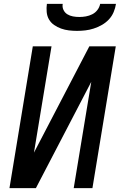

<svg xmlns="http://www.w3.org/2000/svg" viewBox="-20 -975 640 995"><path d="M29 0 150 -735H247L156 -184L443 -735H580L459 0H362L453 -551L166 0ZM379 -815Q358 -815 337 -817.5Q316 -820 296.5 -827Q277 -834 260.5 -845.5Q244 -857 234 -874Q224 -891 222 -912.5Q220 -934 223 -955H305Q302 -938 309 -923.5Q316 -909 329 -901Q342 -893 358 -890Q374 -887 391 -887Q408 -887 425 -890Q442 -893 458 -901Q474 -909 485 -923.5Q496 -938 499 -955H581Q578 -934 569 -912.5Q560 -891 544 -874Q528 -857 507.5 -845.5Q487 -834 465.5 -827Q444 -820 422 -817.5Q400 -815 379 -815Z"/></svg>

Font: Iosevka Aile Medium Oblique
Style: Regular
Weight: 500
Italic angle: -9°
Designer: Belleve Invis
Foundry: Belleve Invis
Version: Version 31.1.0; ttfautohint (v1.8.4)